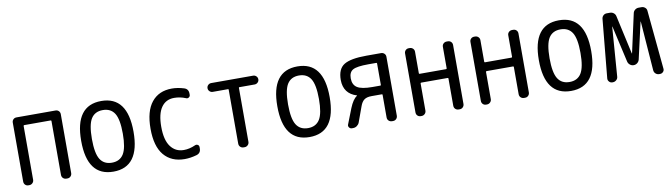

<svg xmlns="http://www.w3.org/2000/svg" viewBox="-32 -983 5064 1446"><g transform="rotate(-10 2500.0 -260.0)"><path d="M100.6 0Q85.9 0 76.2 -9.8Q66.4 -19.5 66.4 -35.2V-485.4Q66.4 -500 76.2 -509.8Q85.9 -519.5 100.6 -519.5H399.4Q414.1 -519.5 423.8 -509.8Q433.6 -500 433.6 -485.4V-35.2Q433.6 -20.5 423.8 -10.3Q414.1 0 399.4 0H390.6Q376 0 365.7 -9.8Q355.5 -19.5 355.5 -35.2V-447.3Q355.5 -452.1 349.6 -452.1H148.4Q143.6 -452.1 142.6 -447.3V-35.2Q142.6 -20.5 132.3 -10.3Q122.1 0 107.4 0Z M839.4 -415.5Q810.5 -460.9 750 -460.9Q689.5 -460.9 660.6 -415.5Q631.8 -370.1 631.8 -260.3Q631.8 -150.4 660.6 -104.5Q689.5 -58.6 750 -58.6Q810.5 -58.6 839.4 -104.5Q868.2 -150.4 868.2 -260.3Q868.2 -370.1 839.4 -415.5ZM950.2 -260.3Q950.2 9.8 750 9.8Q549.8 9.8 549.8 -260.3Q549.8 -530.3 750 -530.3Q950.2 -530.3 950.2 -260.3Z M1294.9 9.8Q1193.4 9.8 1136.7 -57.6Q1080.1 -125 1080.1 -259.8Q1080.1 -393.6 1135.3 -461.9Q1190.4 -530.3 1290 -530.3Q1334 -530.3 1381.8 -515.6Q1415 -505.9 1415 -469.7V-460Q1415 -448.2 1404.3 -441.4Q1393.6 -434.6 1382.8 -440.4Q1339.8 -458 1294.9 -458Q1231.4 -458 1196.8 -408.2Q1162.1 -358.4 1162.1 -259.8Q1162.1 -159.2 1199.2 -108.9Q1236.3 -58.6 1299.8 -58.6Q1343.8 -58.6 1388.7 -79.1Q1399.4 -84 1409.7 -78.1Q1419.9 -72.3 1419.9 -59.6V-49.8Q1419.9 -13.7 1386.7 -3.9Q1338.9 9.8 1294.9 9.8Z M1589.8 -452.1Q1576.2 -452.1 1565.9 -461.9Q1555.7 -471.7 1555.7 -485.8Q1555.7 -500 1565.9 -509.8Q1576.2 -519.5 1589.8 -519.5H1910.2Q1923.8 -519.5 1934.1 -509.8Q1944.3 -500 1944.3 -485.8Q1944.3 -471.7 1934.1 -461.9Q1923.8 -452.1 1910.2 -452.1H1793.9Q1789.1 -452.1 1789.1 -448.2V-35.2Q1789.1 -20.5 1778.8 -10.3Q1768.6 0 1753.9 0H1746.1Q1731.4 0 1721.2 -9.8Q1710.9 -19.5 1710.9 -35.2V-448.2Q1710.9 -452.1 1706.1 -452.1Z M2339.4 -415.5Q2310.5 -460.9 2250 -460.9Q2189.5 -460.9 2160.6 -415.5Q2131.8 -370.1 2131.8 -260.3Q2131.8 -150.4 2160.6 -104.5Q2189.5 -58.6 2250 -58.6Q2310.5 -58.6 2339.4 -104.5Q2368.2 -150.4 2368.2 -260.3Q2368.2 -370.1 2339.4 -415.5ZM2450.2 -260.3Q2450.2 9.8 2250 9.8Q2049.8 9.8 2049.8 -260.3Q2049.8 -530.3 2250 -530.3Q2450.2 -530.3 2450.2 -260.3Z M2630.9 -372.1Q2630.9 -322.3 2664.6 -300.8Q2698.2 -279.3 2779.3 -279.3H2840.8Q2845.7 -279.3 2845.7 -284.2V-448.2Q2845.7 -453.1 2840.8 -453.1H2779.3Q2692.4 -453.1 2661.6 -436Q2630.9 -418.9 2630.9 -372.1ZM2574.2 0Q2561.5 0 2553.7 -10.7Q2545.9 -21.5 2550.8 -33.2L2596.7 -150.4Q2622.1 -213.9 2654.3 -234.4Q2655.3 -234.4 2655.3 -235.4Q2655.3 -237.3 2654.3 -237.3Q2555.7 -267.6 2554.7 -372.1Q2554.7 -457 2605.5 -488.3Q2656.2 -519.5 2776.4 -519.5H2888.7Q2903.3 -519.5 2913.6 -509.8Q2923.8 -500 2923.8 -485.4V-35.2Q2923.8 -20.5 2914.1 -10.3Q2904.3 0 2888.7 0H2881.8Q2866.2 0 2856 -9.8Q2845.7 -19.5 2845.7 -35.2V-208Q2845.7 -212.9 2840.8 -212.9H2761.7Q2725.6 -212.9 2706.1 -198.7Q2686.5 -184.6 2674.8 -151.4L2631.8 -33.2Q2626 -18.6 2612.8 -9.3Q2599.6 0 2584 0Z M3100.6 0Q3085.9 0 3076.2 -9.8Q3066.4 -19.5 3066.4 -35.2V-485.4Q3066.4 -500 3076.2 -509.8Q3085.9 -519.5 3100.6 -519.5H3107.4Q3122.1 -519.5 3132.3 -509.8Q3142.6 -500 3142.6 -485.4V-320.3Q3142.6 -315.4 3148.4 -315.4H3349.6Q3354.5 -315.4 3355.5 -320.3V-485.4Q3355.5 -500 3365.7 -509.8Q3376 -519.5 3390.6 -519.5H3399.4Q3414.1 -519.5 3423.8 -509.8Q3433.6 -500 3433.6 -485.4V-35.2Q3433.6 -20.5 3423.8 -10.3Q3414.1 0 3399.4 0H3390.6Q3376 0 3365.7 -9.8Q3355.5 -19.5 3355.5 -35.2V-243.2Q3355.5 -248 3349.6 -248H3148.4Q3143.6 -248 3142.6 -243.2V-35.2Q3142.6 -20.5 3132.3 -10.3Q3122.1 0 3107.4 0Z M3600.6 0Q3585.9 0 3576.2 -9.8Q3566.4 -19.5 3566.4 -35.2V-485.4Q3566.4 -500 3576.2 -509.8Q3585.9 -519.5 3600.6 -519.5H3607.4Q3622.1 -519.5 3632.3 -509.8Q3642.6 -500 3642.6 -485.4V-320.3Q3642.6 -315.4 3648.4 -315.4H3849.6Q3854.5 -315.4 3855.5 -320.3V-485.4Q3855.5 -500 3865.7 -509.8Q3876 -519.5 3890.6 -519.5H3899.4Q3914.1 -519.5 3923.8 -509.8Q3933.6 -500 3933.6 -485.4V-35.2Q3933.6 -20.5 3923.8 -10.3Q3914.1 0 3899.4 0H3890.6Q3876 0 3865.7 -9.8Q3855.5 -19.5 3855.5 -35.2V-243.2Q3855.5 -248 3849.6 -248H3648.4Q3643.6 -248 3642.6 -243.2V-35.2Q3642.6 -20.5 3632.3 -10.3Q3622.1 0 3607.4 0Z M4339.4 -415.5Q4310.5 -460.9 4250 -460.9Q4189.5 -460.9 4160.6 -415.5Q4131.8 -370.1 4131.8 -260.3Q4131.8 -150.4 4160.6 -104.5Q4189.5 -58.6 4250 -58.6Q4310.5 -58.6 4339.4 -104.5Q4368.2 -150.4 4368.2 -260.3Q4368.2 -370.1 4339.4 -415.5ZM4450.2 -260.3Q4450.2 9.8 4250 9.8Q4049.8 9.8 4049.8 -260.3Q4049.8 -530.3 4250 -530.3Q4450.2 -530.3 4450.2 -260.3Z M4565.4 0Q4551.8 0 4542 -10.7Q4532.2 -21.5 4533.2 -35.2L4576.2 -485.4Q4578.1 -500 4588.9 -509.8Q4599.6 -519.5 4615.2 -519.5H4639.6Q4655.3 -519.5 4667.5 -509.8Q4679.7 -500 4682.6 -485.4L4748 -189.5Q4748 -188.5 4749 -188.5Q4750 -188.5 4750 -189.5L4815.4 -485.4Q4818.4 -500 4830.6 -509.8Q4842.8 -519.5 4858.4 -519.5H4880.9Q4895.5 -519.5 4907.2 -509.8Q4918.9 -500 4919.9 -485.4L4962.9 -35.2Q4964.8 -21.5 4955.1 -10.7Q4945.3 0 4930.7 0H4923.8Q4909.2 0 4897.9 -9.8Q4886.7 -19.5 4884.8 -35.2L4856.4 -413.1Q4856.4 -414.1 4855.5 -414.1Q4854.5 -414.1 4854.5 -413.1L4791 -133.8Q4787.1 -119.1 4774.9 -109.4Q4762.7 -99.6 4747.1 -99.6Q4731.4 -99.6 4719.2 -109.4Q4707 -119.1 4703.1 -133.8L4639.6 -413.1Q4639.6 -414.1 4638.7 -414.1Q4637.7 -414.1 4637.7 -413.1L4609.4 -35.2Q4608.4 -20.5 4596.7 -10.3Q4585 0 4570.3 0Z"/></g></svg>

Font: Rounded-L Mgen+ 2m regular
Style: Regular
Weight: 400
Designer: [Source Han Sans]
Ryoko NISHIZUKA  (kana & ideographs); Paul D. Hunt (Latin, Greek & Cyrillic); Wenlong ZHANG  (bopomofo
Version: Version 1.059.20150602